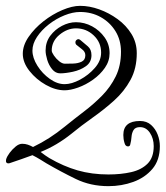

<svg xmlns="http://www.w3.org/2000/svg" viewBox="-22 -537 567 657"><path d="M525 -37Q525 11 499.5 41Q474 71 434 85.5Q394 100 349 100Q288 100 237.5 75.5Q187 51 137 22Q129 17 116 9Q103 1 89 -6Q71 1 51.5 7.5Q32 14 12 21Q10 22 7 22Q-4 22 -1 8Q2 -2 11 -14Q20 -26 31.5 -35.5Q43 -45 54 -45Q64 -45 73 -42Q82 -39 91 -34Q120 -48 146.5 -65Q173 -82 200 -104Q232 -130 265.5 -155.5Q299 -181 327.5 -210Q356 -239 374 -275.5Q392 -312 392 -360Q392 -400 373 -430.5Q354 -461 322.5 -478.5Q291 -496 252 -496Q227 -496 198.5 -484.5Q170 -473 145 -453.5Q120 -434 104.5 -410.5Q89 -387 89 -364Q89 -339 106 -312Q123 -285 148.5 -267Q174 -249 199 -249Q223 -249 252 -264.5Q281 -280 302.5 -304.5Q324 -329 324 -357Q324 -392 298.5 -416Q273 -440 238 -440Q208 -440 181.5 -418Q155 -396 155 -364Q155 -358 162.5 -347Q170 -336 180.5 -327.5Q191 -319 200 -319Q212 -319 228.5 -319.5Q245 -320 257.5 -326Q270 -332 270 -348Q270 -360 258.5 -368.5Q247 -377 239 -384Q236 -387 236 -392Q236 -398 241.5 -401.5Q247 -405 253 -400Q266 -389 278.5 -378.5Q291 -368 291 -348Q291 -324 272 -310.5Q253 -297 227.5 -291.5Q202 -286 184 -286Q168 -286 156.5 -300Q145 -314 139.5 -332.5Q134 -351 134 -364Q134 -393 150 -414.5Q166 -436 190 -448.5Q214 -461 238 -461Q267 -461 293 -447Q319 -433 336 -409Q353 -385 353 -355Q353 -328 337 -305Q321 -282 296.5 -264.5Q272 -247 245.5 -237.5Q219 -228 199 -228Q168 -228 135 -246.5Q102 -265 79 -294Q56 -323 56 -353Q56 -382 76 -411Q96 -440 126.5 -464Q157 -488 191 -502.5Q225 -517 252 -517Q284 -517 317.5 -505Q351 -493 380.5 -471.5Q410 -450 428 -420.5Q446 -391 446 -355Q446 -303 424.5 -263.5Q403 -224 368.5 -193Q334 -162 295 -134.5Q256 -107 222 -79Q172 -39 117 -17Q125 -11 132.5 -5.5Q140 0 147 4Q195 32 243.5 46Q292 60 349 60Q392 60 427 52Q462 44 483 23Q504 2 504 -37Q504 -63 491 -82.5Q478 -102 457 -102Q441 -102 435 -92Q429 -82 428 -68.5Q427 -55 424 -44Q423 -36 416 -36Q407 -36 404 -48Q400 -61 400 -75Q400 -123 457 -123Q480 -123 495 -109.5Q510 -96 517.5 -76.5Q525 -57 525 -37Z"/></svg>

Font: Ingrid Darling
Style: Regular
Weight: 400
Designer: Robert E. Leuschke
Foundry: Robert E. Leuschke
Version: Version 1.010; ttfautohint (v1.8.3)